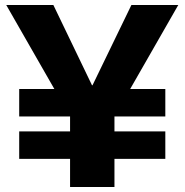

<svg xmlns="http://www.w3.org/2000/svg" viewBox="-20 -750 741 770"><path d="M261 0V-283L5 -730H194L349 -408H351L507 -730H695L439 -283V0ZM57 -113V-223H643V-113ZM57 -283V-393H643V-283Z"/></svg>

Font: M PLUS 2 ExtraBold
Style: Regular
Weight: 800
Version: Version 1.001